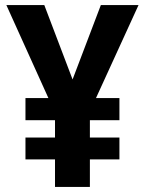

<svg xmlns="http://www.w3.org/2000/svg" viewBox="-20 -734 571 754"><path d="M265 -422 376 -714H524L357 -349H449V-262H333V-194H449V-108H333V0H196V-108H80V-194H196V-262H80V-349H170L5 -714H154Z"/></svg>

Font: Noto Sans Tamil SemiCondensed
Style: Bold
Weight: 700
Width: 4
Designer: Jelle Bosma - Monotype Design Team
Foundry: Monotype Imaging Inc.
Version: Version 2.004; ttfautohint (v1.8.4.7-5d5b)